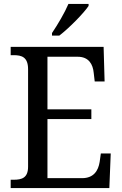

<svg xmlns="http://www.w3.org/2000/svg" viewBox="-20 -951 618 971"><path d="M243 -784V-771H280C331 -810 405 -886 428 -921V-931H326C307 -886 272 -827 243 -784ZM34 0H533L540 -175H490L484 -132C477 -88 454 -50 395 -50H220V-349H442V-398H220V-664H373C429 -664 450 -626 454 -582L459 -539H509L504 -714H34V-672H49C89 -672 122 -663 122 -601V-108C122 -51 90 -42 49 -42H34Z"/></svg>

Font: Noto Serif Sinhala SemiCondensed
Style: Regular
Weight: 400
Width: 4
Designer: Jelle Bosma - Monotype Design Team
Foundry: Monotype Imaging Inc.
Version: Version 2.007